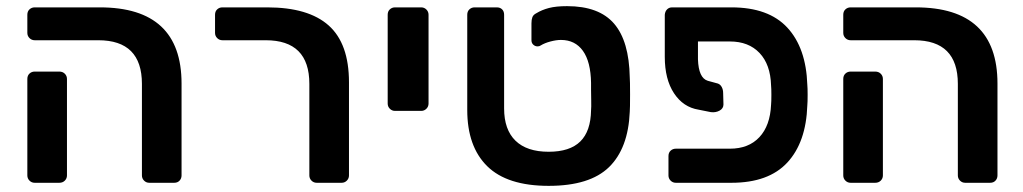

<svg xmlns="http://www.w3.org/2000/svg" viewBox="-20 -595 3329 625"><path d="M442 -24V-322Q442 -464 300 -464H93Q83 -464 76 -471Q69 -478 69 -488V-547Q69 -558 76 -564.5Q83 -571 93 -571H305Q571 -571 571 -323V-24Q571 -14 564.5 -7Q558 0 547 0H466Q456 0 449 -7Q442 -14 442 -24ZM69 -24V-338Q69 -349 76 -355.5Q83 -362 93 -362H173Q184 -362 191 -355Q198 -348 198 -338V-24Q198 -14 191 -7Q184 0 173 0H93Q83 0 76 -7Q69 -14 69 -24Z M987 -24V-322Q987 -464 845 -464H704Q694 -464 687 -471Q680 -478 680 -488V-547Q680 -558 687 -564.5Q694 -571 704 -571H850Q984 -571 1050 -512Q1116 -453 1116 -327V-24Q1116 -14 1109 -7Q1102 0 1092 0H1011Q1001 0 994 -7Q987 -14 987 -24Z M1242 -258V-547Q1242 -558 1249 -564.5Q1256 -571 1266 -571H1351Q1361 -571 1368 -564Q1375 -557 1375 -547V-258Q1375 -248 1368 -241Q1361 -234 1351 -234H1266Q1256 -234 1249 -241Q1242 -248 1242 -258Z M1501 -237V-547Q1501 -558 1508 -564.5Q1515 -571 1525 -571H1597Q1608 -571 1614.5 -564.5Q1621 -558 1621 -547V-242Q1621 -173 1658 -137Q1695 -101 1766 -101Q1835 -101 1869 -134.5Q1903 -168 1904 -236Q1905 -246 1904.5 -268Q1904 -290 1904 -302V-325Q1903 -394 1877.5 -429.5Q1852 -465 1806 -465Q1791 -465 1772 -460Q1753 -455 1740 -447Q1736 -444 1730 -444Q1722 -444 1716 -449.5Q1710 -455 1710 -464V-519Q1710 -531 1713 -539Q1716 -547 1726 -552Q1744 -563 1767 -569Q1790 -575 1826 -575Q1930 -575 1979 -518Q2028 -461 2030 -343Q2031 -333 2031 -287Q2031 -241 2030 -231Q2025 -112 1962.5 -51Q1900 10 1766 10Q1631 10 1566 -54Q1501 -118 1501 -237Z M2252 -402Q2254 -341 2284 -332L2317 -323Q2325 -320 2329.5 -311.5Q2334 -303 2334 -292L2335 -255Q2335 -242 2322.5 -235Q2310 -228 2294 -230L2254 -238Q2204 -246 2174 -291.5Q2144 -337 2144 -410V-547Q2145 -558 2151.5 -564.5Q2158 -571 2168 -571H2361Q2482 -571 2543 -505Q2604 -439 2608 -319Q2609 -309 2609 -286Q2609 -262 2608 -252Q2604 -132 2543 -66Q2482 0 2361 0H2180Q2170 0 2163 -7Q2156 -14 2156 -24V-87Q2156 -98 2163 -104.5Q2170 -111 2180 -111H2356Q2417 -111 2452 -148.5Q2487 -186 2490 -254Q2491 -264 2491 -286Q2491 -307 2490 -317Q2488 -385 2452.5 -422.5Q2417 -460 2356 -460H2252Z M3098 -24V-322Q3098 -464 2956 -464H2749Q2739 -464 2732 -471Q2725 -478 2725 -488V-547Q2725 -558 2732 -564.5Q2739 -571 2749 -571H2961Q3227 -571 3227 -323V-24Q3227 -14 3220.5 -7Q3214 0 3203 0H3122Q3112 0 3105 -7Q3098 -14 3098 -24ZM2725 -24V-338Q2725 -349 2732 -355.5Q2739 -362 2749 -362H2829Q2840 -362 2847 -355Q2854 -348 2854 -338V-24Q2854 -14 2847 -7Q2840 0 2829 0H2749Q2739 0 2732 -7Q2725 -14 2725 -24Z"/></svg>

Font: Hezaedrus Medium
Style: Regular
Weight: 500
Designer: Hubert & Fischer
Foundry: Hubert & Fischer
Version: Version 1.10;September 3, 2019;FontCreator 11.5.0.2425 64-bi